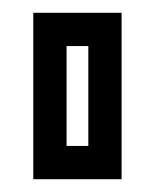

<svg xmlns="http://www.w3.org/2000/svg" viewBox="-20 -780 227 300"><path d="M170 -500H32V-760H170ZM84 -552H118V-708H84Z"/></svg>

Font: Aurach Bi
Style: Regular
Weight: 400
Designer: Peter Wiegel
Foundry: Peter Wiegel
Version: Version 1.002